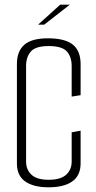

<svg xmlns="http://www.w3.org/2000/svg" viewBox="-20 -791 410 817"><path d="M187 6Q122 6 87 -19Q52 -44 52 -95V-519Q52 -573 83.5 -600.5Q115 -628 184 -628Q256 -628 289.5 -601.5Q323 -575 323 -518V-386L285 -380V-510Q285 -549 264.5 -572Q244 -595 187 -595Q131 -595 111 -571.5Q91 -548 91 -511V-103Q91 -69 114 -47.5Q137 -26 187 -26Q238 -26 261.5 -47.5Q285 -69 285 -104V-228L323 -235V-96Q323 -44 287.5 -19Q252 6 187 6ZM142 -686 236 -771H277L168 -686Z"/></svg>

Font: Smooch Sans Thin Light
Style: Regular
Weight: 300
Version: Version 1.010